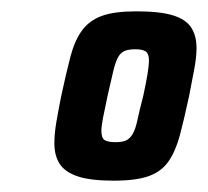

<svg xmlns="http://www.w3.org/2000/svg" viewBox="-20 -716 367 339"><path d="M181 -397Q140 -397 117.5 -404.5Q95 -412 85.5 -426.5Q76 -441 76 -463Q76 -480 79.5 -500.5Q83 -521 88 -546Q97 -588 104.5 -616.5Q112 -645 125 -662.5Q138 -680 160 -688Q182 -696 221 -696Q262 -696 285 -689Q308 -682 317.5 -667.5Q327 -653 327 -631Q327 -615 323 -594Q319 -573 314 -547Q305 -505 297.5 -477Q290 -449 277.5 -431Q265 -413 242.5 -405Q220 -397 181 -397ZM184 -465Q196 -465 202.5 -468Q209 -471 214 -479Q219 -487 222.5 -503.5Q226 -520 233 -547Q238 -570 240.5 -585.5Q243 -601 243 -609Q243 -621 237.5 -625Q232 -629 219 -629Q207 -629 200 -626Q193 -623 188.5 -615Q184 -607 180 -590.5Q176 -574 170 -547Q165 -524 162 -508.5Q159 -493 159 -485Q159 -472 165 -468.5Q171 -465 184 -465Z"/></svg>

Font: Saira ExtraCondensed ExtraBold
Style: Italic
Weight: 800
Width: 2
Italic angle: -12°
Designer: Hector Gatti with collaboration of the Omnibus-Type team
Foundry: Omnibus-Type
Version: Version 1.101